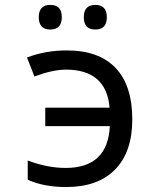

<svg xmlns="http://www.w3.org/2000/svg" viewBox="-20 -751 640 781"><path d="M92.8 -20V-98.1Q172.4 -67.9 247.1 -67.9Q418.5 -67.9 426.8 -237.8H164.1V-313H425.8Q412.6 -467.8 248 -467.8Q195.3 -467.8 120.1 -439.9L89.8 -517.1Q164.6 -545.9 252 -545.9Q382.3 -545.9 450.2 -474.6Q518.1 -403.3 518.1 -265.1Q518.1 -132.8 448.2 -61.5Q378.4 9.8 249 9.8Q157.7 9.8 92.8 -20ZM184.6 -731Q231.4 -731 231.4 -681.2Q231.4 -630.9 184.6 -630.9Q137.7 -630.9 137.7 -681.2Q137.7 -731 184.6 -731ZM367.7 -731Q414.6 -731 414.6 -681.2Q414.6 -630.9 367.7 -630.9Q320.8 -630.9 320.8 -681.2Q320.8 -731 367.7 -731Z"/></svg>

Font: WenQuanYi Micro Hei Mono
Style: Regular
Weight: 400
Foundry: Ascender Corporation
Version: Version 0.2.0-beta